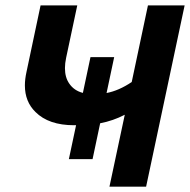

<svg xmlns="http://www.w3.org/2000/svg" viewBox="-20 -696 708 716"><path d="M524.9 0H388.2L445.3 -268.1Q401.9 -245.6 353.5 -236.3L325.2 -102.5H236.8L263.7 -229H256.3Q161.6 -229 112.3 -278.3Q72.8 -316.9 72.8 -377.4Q72.8 -400.4 78.6 -426.8L131.3 -675.8H268.1L226.6 -480.5Q222.2 -459.5 222.2 -441.9Q222.2 -407.2 238.3 -384.3Q256.3 -357.9 289.1 -349.6L317.4 -482.9H405.8L377.4 -349.1Q423.3 -357.9 471.2 -390.1L531.7 -675.8H668.5Z"/></svg>

Font: Cadman
Style: Bold Italic
Weight: 700
Italic angle: -12°
Designer: Paul James MIller
Foundry: High-Logic / Made with FontCreator
Version: Version 2.114;March 28, 2021;FontCreator 13.0.0.2683 64-bit